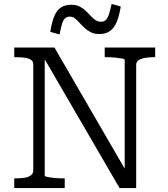

<svg xmlns="http://www.w3.org/2000/svg" viewBox="-20 -950 850 970"><path d="M52 0V-49H63Q88 -49 107 -52.5Q126 -56 137 -65Q148 -74 148 -88V-625Q148 -640 137 -647.5Q126 -655 107 -658Q88 -661 63 -661H52V-710H255L621 -79L610 -74V-648Q610 -652 596.5 -654.5Q583 -657 563 -659Q543 -661 523 -661H509V-710H764V-661H753Q729 -661 709.5 -657Q690 -653 679 -645Q668 -637 668 -622V0H584L191 -676L206 -677V-62Q206 -59 220 -56Q234 -53 254.5 -51Q275 -49 293 -49H307V0ZM481 -778Q457 -778 439 -787Q421 -796 407 -809Q393 -822 381.5 -835Q370 -848 358.5 -857Q347 -866 333 -866Q317 -866 307.5 -856Q298 -846 292.5 -826.5Q287 -807 281 -776L234 -789Q242 -840 255 -870Q268 -900 289 -913Q310 -926 341 -926Q364 -926 381.5 -917.5Q399 -909 412.5 -896Q426 -883 438 -870Q450 -857 462.5 -848.5Q475 -840 490 -840Q506 -840 515.5 -850Q525 -860 531 -880Q537 -900 544 -930L590 -917Q582 -866 568 -835.5Q554 -805 533 -791.5Q512 -778 481 -778Z"/></svg>

Font: Roboto Serif Light
Style: Regular
Weight: 300
Designer: Greg Gazdowicz
Foundry: Commercial Type
Version: Version 1.008